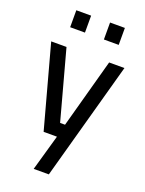

<svg xmlns="http://www.w3.org/2000/svg" viewBox="-171 -797 829 1096"><g transform="rotate(20 244.0 -249.0)"><path d="M22 0ZM239 0H158L22 -500H115L229 -80H259L374 -500H467L269 218H177ZM96 -716H186V-613H96ZM301 -716H391V-613H301Z"/></g></svg>

Font: sheba-seeBold
Style: Regular
Weight: 600
Designer: Mohamed Galeb, the designers
Foundry: Kief Type Foundry
Version: Version 2.010; ttfautohint (v1.5.33-1714) -l 8 -r 50 -G 200 